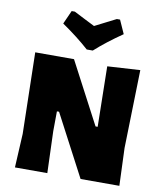

<svg xmlns="http://www.w3.org/2000/svg" viewBox="-97 -985 903 1063"><g transform="rotate(10 355.0 -453.5)"><path d="M491 -907 525 -831Q435 -769 372 -712H338Q275 -769 185 -831L219 -907H237Q256 -897 295.5 -877Q335 -857 355 -847Q374 -857 414 -877Q454 -897 473 -907ZM650 -651 639 -211 647 0H429L247 -346H235L234 -234L242 0H60L70 -190L60 -647H278L460 -301H472L466 -640Z"/></g></svg>

Font: Alegreya Sans Black
Style: Regular
Weight: 900
Designer: Juan Pablo del Peral
Foundry: Huerta Tipografica
Version: Version 2.007